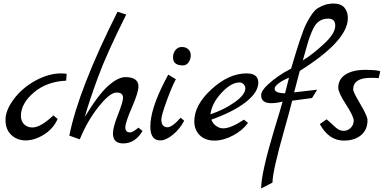

<svg xmlns="http://www.w3.org/2000/svg" viewBox="-20 -793 2165 1083"><path d="M281 -142 305 -122Q281 -67 228 -34Q175 -1 125.5 -1Q76 -1 43.5 -32Q11 -63 11 -117Q11 -171 58 -234Q105 -297 179.5 -338Q254 -379 326 -379Q336 -379 356 -377L353 -338Q243 -333 170.5 -271Q98 -209 98 -139Q98 -110 116 -92Q134 -74 163 -74Q209 -74 281 -142Z M761 -73 784 -54Q742 16 675 16Q617 16 617 -41Q617 -74 645.5 -146.5Q674 -219 674 -242Q674 -271 637 -271Q600 -271 536.5 -191.5Q473 -112 430 -7L371 -28Q423 -289 643 -727L692 -711Q581 -489 533 -358Q483 -222 458 -133Q535 -260 590.5 -309Q646 -358 687 -358Q761 -358 761 -305Q761 -272 724 -187Q687 -102 687 -74Q687 -46 714 -46Q728 -46 761 -73Z M1012 -424Q956 -424 956 -469Q956 -494 970 -511Q984 -528 1006 -528Q1028 -528 1042 -515Q1056 -502 1056 -481Q1056 -460 1044 -442Q1032 -424 1012 -424ZM999 -129 1019 -112Q995 -66 955.5 -33.5Q916 -1 884 -1Q828 -1 828 -79Q828 -176 908 -332Q926 -366 929 -372L972 -346Q951 -308 920.5 -225Q890 -142 890 -118.5Q890 -95 900 -85Q910 -75 924 -75Q951 -75 999 -129Z M1356 -118 1379 -100Q1348 -57 1294 -28.5Q1240 0 1189 0Q1138 0 1107 -30Q1076 -60 1076 -109Q1076 -201 1173.5 -290Q1271 -379 1371 -379Q1437 -379 1437 -327Q1437 -273 1367.5 -218Q1298 -163 1172 -118Q1181 -95 1200 -82Q1219 -69 1239 -69Q1282 -69 1356 -118ZM1167 -148Q1248 -176 1306 -218Q1364 -260 1364 -295Q1364 -308 1354 -318Q1344 -328 1331 -328Q1284 -328 1229.5 -269.5Q1175 -211 1167 -148Z M1671 -393 1639 -272 1769 -287 1740 -240 1628 -225Q1615 -171 1584 -62Q1517 174 1517 237L1453 270Q1453 184 1527 -62Q1565 -185 1574 -220Q1539 -211 1510 -211Q1453 -211 1453 -256Q1453 -281 1491 -316Q1546 -367 1622 -406Q1681 -607 1707 -658Q1742 -727 1771 -746Q1814 -773 1860 -773Q1906 -773 1925 -747Q1944 -721 1942 -686Q1937 -560 1671 -393ZM1831 -688Q1775 -688 1748 -634Q1727 -592 1711 -533Q1695 -474 1688 -452Q1743 -486 1806 -544Q1869 -602 1871 -645Q1873 -688 1831 -688ZM1588 -267 1610 -355Q1572 -339 1550.5 -322Q1529 -305 1529 -293Q1529 -267 1588 -267Z M2125 -391 2116 -352Q2099 -354 2072 -354Q1972 -354 1972 -288Q1972 -274 2012.5 -206Q2053 -138 2053 -115Q2053 -61 2016.5 -30.5Q1980 0 1919 0Q1835 0 1784 -93L1822 -120Q1836 -109 1852 -93.5Q1868 -78 1876 -72Q1895 -55 1918 -55Q1941 -55 1958 -71.5Q1975 -88 1975 -112.5Q1975 -137 1931.5 -204Q1888 -271 1888 -298Q1888 -347 1929.5 -373Q1971 -399 2038.5 -399Q2106 -399 2125 -391Z"/></svg>

Font: Marck Script
Style: Regular
Weight: 400
Designer: Denis Masharov, Marck Fogel
Foundry: Denis Masharov
Version: Version 1.002